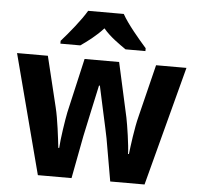

<svg xmlns="http://www.w3.org/2000/svg" viewBox="-54 -821 898 875"><g transform="rotate(5 395.5 -383.0)"><path d="M477 -766H314C290 -724 235 -657 201 -619V-606H292C321 -626 362 -656 395 -693C426 -656 469 -627 499 -606H590V-619C554 -660 502 -721 477 -766ZM448 -195 482 0H639L783 -546H644L585 -307C571 -254 560 -166 556 -132H552C551 -172 537 -263 530 -297L475 -546H317L260 -297C253 -263 239 -172 237 -132H233C228 -176 218 -263 205 -315L149 -546H8L151 0H305L342 -195C350 -235 383 -384 393 -431H397C406 -386 440 -237 448 -195Z"/></g></svg>

Font: Noto Sans Sinhala UI SemiCondensed
Style: Bold
Weight: 700
Width: 4
Designer: Jelle Bosma - Monotype Design Team
Foundry: Monotype Imaging Inc.
Version: Version 2.006